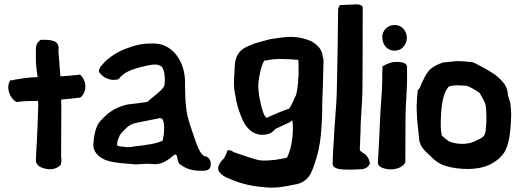

<svg xmlns="http://www.w3.org/2000/svg" viewBox="-20 -767 2394 883"><path d="M27 -398C5 -361 27 -316 53 -299L56 -298L76 -300C100 -303 126 -302 155 -303L156 -288C152 -146 148 -94 145 -34V-31C144 -8 167 5 190 9C215 15 244 9 259 -9L260 -11V-13C265 -28 261 -41 261 -49C261 -115 262 -173 262 -291L261 -309C286 -311 314 -314 338 -317C341 -317 348 -317 354 -322C385 -355 373 -401 351 -421L348 -424C344 -423 329 -421 321 -421H320C298 -418 280 -417 258 -416C257 -435 254 -455 253 -474C253 -491 249 -514 249 -532V-537C249 -543 252 -555 243 -567V-568C233 -580 210 -585 171 -584H168C154 -577 145 -560 145 -543V-498C145 -466 149 -440 153 -412C119 -412 84 -407 50 -401L37 -398ZM353 -323 356 -326 354 -325C353 -324 354 -324 353 -323Z M409 -101C409 -86 414 -72 425 -59C451 -29 490 -22 533 -17H534L603 -11C628 -11 655 -16 676 -13C683 -12 690 -12 696 -12H697C761 -17 782 -73 793 -51C797 -42 795 -16 814 -7C833 6 852 15 889 18H890C914 18 948 24 949 -9C951 -24 944 -40 930 -47H929L922 -48C898 -58 885 -103 871 -142C860 -177 841 -223 837 -265L834 -291C832 -311 832 -348 831 -368V-389C831 -463 796 -528 743 -554C722 -565 705 -567 676 -567C630 -567 598 -558 556 -542C520 -528 477 -502 450 -469C445 -464 435 -453 435 -439V-436L437 -434C453 -411 483 -397 509 -400L524 -402C528 -406 534 -413 536 -415C555 -434 579 -446 629 -459C659 -466 692 -475 712 -467L713 -466H714C733 -462 741 -424 737 -381V-380C736 -358 696 -332 657 -298C626 -293 594 -290 562 -286L561 -285C522 -276 485 -256 459 -228H458C452 -221 447 -216 441 -210V-209H440C419 -185 412 -141 409 -102ZM519 -97V-109C519 -114 522 -124 527 -136C534 -155 544 -160 560 -177C572 -190 586 -197 602 -201C641 -209 679 -217 716 -224C718 -224 723 -223 728 -218C739 -194 735 -149 728 -120C696 -105 651 -100 609 -95H608C591 -92 577 -90 568 -90C553 -92 527 -93 519 -97Z M987 21V22C1000 39 1015 48 1038 56C1094 81 1149 92 1224 96H1225C1254 96 1277 93 1303 88C1334 81 1359 82 1386 60C1407 43 1415 19 1425 -8C1439 -48 1451 -93 1456 -151C1460 -194 1462 -240 1462 -289V-298C1463 -318 1463 -335 1464 -350L1465 -375L1468 -491V-492C1467 -498 1465 -502 1464 -507C1463 -539 1439 -561 1414 -576V-577H1413C1342 -607 1297 -598 1224 -587H1223C1201 -582 1177 -574 1147 -566V-565C1135 -561 1125 -556 1115 -552C1082 -538 1062 -508 1060 -468C1059 -439 1056 -410 1056 -380C1056 -350 1063 -331 1066 -307V-306C1072 -277 1082 -248 1093 -222C1113 -173 1155 -131 1221 -153C1230 -156 1243 -171 1248 -175C1268 -183 1289 -195 1303 -200C1309 -202 1315 -207 1324 -214C1326 -206 1327 -192 1327 -182V-173C1326 -125 1318 -79 1300 -42C1264 -34 1228 -27 1180 -29C1154 -32 1097 -53 1056 -67C1047 -71 1043 -76 1034 -76H1026C1022 -62 1019 -55 1011 -40C1009 -37 971 -4 987 21ZM1169 -351C1165 -391 1174 -423 1181 -454C1186 -468 1189 -478 1196 -489H1206C1243 -499 1297 -496 1348 -492H1352C1352 -486 1352 -481 1353 -473V-417C1353 -417 1352 -413 1352 -409C1351 -383 1347 -350 1342 -331C1331 -306 1321 -285 1310 -267C1291 -263 1262 -249 1245 -242C1231 -237 1218 -230 1206 -225C1194 -234 1188 -255 1181 -282C1176 -302 1171 -326 1169 -351Z M1510 -18C1506 10 1546 13 1578 13C1599 13 1622 13 1643 11C1662 10 1675 -1 1681 -13C1680 -32 1671 -46 1661 -56V-57C1652 -61 1645 -67 1635 -75V-84C1635 -91 1635 -98 1636 -106V-107C1636 -124 1637 -139 1638 -156C1638 -229 1647 -290 1647 -372C1648 -507 1648 -641 1648 -733C1648 -742 1634 -747 1619 -747C1609 -747 1593 -746 1552 -744H1544C1539 -738 1535 -730 1535 -722C1534 -607 1532 -477 1529 -353C1528 -279 1517 -186 1515 -119C1513 -87 1510 -49 1510 -18Z M1718 -18C1718 3 1751 11 1775 12C1803 12 1832 3 1844 -20V-22C1844 -87 1845 -160 1845 -235C1846 -289 1851 -341 1852 -397V-458C1852 -477 1831 -483 1799 -482C1777 -482 1755 -471 1739 -462V-457C1738 -438 1738 -418 1738 -399C1737 -336 1730 -275 1728 -221C1725 -137 1721 -73 1718 -22ZM1738 -597C1738 -564 1758 -534 1796 -534C1827 -534 1849 -560 1851 -589V-598C1849 -621 1833 -652 1794 -652C1762 -652 1738 -626 1738 -597Z M1896 -279C1896 -263 1897 -246 1898 -228L1899 -211L1906 -144C1907 -137 1907 -131 1908 -123C1914 -87 1939 -69 1961 -48C1977 -31 1997 -15 2023 -6C2084 15 2185 19 2242 -15C2271 -31 2293 -53 2305 -76V-77C2324 -115 2329 -177 2331 -236C2331 -249 2330 -265 2328 -285C2327 -298 2321 -312 2316 -328C2316 -347 2310 -366 2299 -382C2283 -403 2264 -420 2239 -435C2226 -443 2200 -459 2180 -468H2179V-469C2172 -471 2162 -481 2144 -482C2126 -484 2102 -486 2082 -486H2081C2065 -484 2054 -484 2032 -481C2027 -481 2019 -480 2014 -479H2013V-478C1993 -471 1976 -463 1959 -449C1940 -430 1926 -401 1910 -362L1901 -352V-349C1899 -331 1897 -308 1896 -279ZM2007 -187C2007 -203 2007 -218 2008 -234C2011 -301 2023 -345 2042 -367C2042 -367 2043 -367 2046 -370C2049 -371 2055 -372 2061 -373H2062C2075 -376 2097 -374 2118 -373C2135 -373 2163 -355 2181 -343V-342H2182C2184 -341 2185 -340 2186 -339C2195 -323 2208 -302 2212 -289C2216 -273 2217 -252 2217 -229C2217 -208 2216 -189 2214 -170C2211 -137 2200 -135 2161 -116C2128 -101 2076 -102 2043 -118C2036 -123 2022 -134 2012 -143C2009 -156 2007 -172 2007 -187Z"/></svg>

Font: Vapor
Style: Bd
Weight: 700
Foundry: Cannot Into Space Fonts
Version: Version 0.179